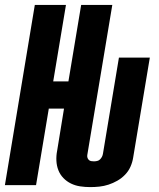

<svg xmlns="http://www.w3.org/2000/svg" viewBox="-29 -755 649 783"><path d="M339 8Q318 8 298 5Q278 2 260.5 -6.5Q243 -15 229.5 -29Q216 -43 209 -61Q202 -79 201 -99.5Q200 -120 204 -140L232 -312H170L118 0H-9L113 -735H240L188 -423H250L302 -735H429L327 -123Q326 -118 327.5 -112.5Q329 -107 333 -103Q337 -99 342.5 -98Q348 -97 354 -97Q360 -97 367 -98.5Q374 -100 379 -105Q384 -110 387 -116Q390 -122 391 -129L456 -520H582L514 -112Q511 -93 503 -75Q495 -57 481 -42.5Q467 -28 449.5 -18Q432 -8 413.5 -2Q395 4 376.5 6Q358 8 339 8Z"/></svg>

Font: Iosevka SS04 XBd Ex
Style: Italic
Weight: 800
Width: 7
Italic angle: -9°
Monospace: yes
Designer: Belleve Invis
Foundry: Belleve Invis
Version: Version 19.0.0; ttfautohint (v1.8.4)